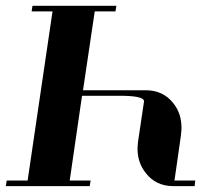

<svg xmlns="http://www.w3.org/2000/svg" viewBox="-20 -635 686 655"><path d="M0 0 2.9 -19H74.2L159.2 -596.2H87.9L90.8 -615.2H377L374 -596.2H303.2L263.2 -327.1H477.1Q537.1 -327.1 571.8 -282.2Q599.1 -248 599.1 -199.2Q599.1 -190.4 597.2 -172.9L575.2 -19H646L644 0H571.8Q511.7 0 477.1 -44.9Q449.2 -80.1 449.2 -127.9Q449.2 -136.2 451.2 -153.8L471.2 -288.1Q474.1 -306.6 402.8 -308.1H259.8L217.8 -19H289.1L286.1 0Z"/></svg>

Font: Hjet
Style: Italic
Weight: 400
Designer: T. Christopher White
Version: Version 1.2